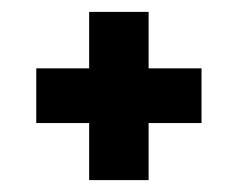

<svg xmlns="http://www.w3.org/2000/svg" viewBox="-20 -468 401 323"><path d="M130 -165V-448H230V-165ZM41 -261V-353H319V-261Z"/></svg>

Font: Bricolage Grotesque 36pt Condensed SemiBold
Style: Regular
Weight: 600
Width: 3
Designer: Mathieu Triay
Foundry: Atelier Triay
Version: Version 1.001;gftools[0.9.33.dev8+g029e19f]